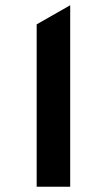

<svg xmlns="http://www.w3.org/2000/svg" viewBox="-20 -713 408 733"><path d="M120 -620V0H248V-693Z"/></svg>

Font: All Genders v4
Style: Regular
Weight: 400
Designer: Rassam Alawdi
Foundry: Rassam Art
Version: Version 3.100;FEAKit 1.0